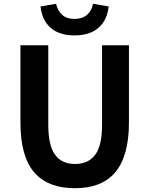

<svg xmlns="http://www.w3.org/2000/svg" viewBox="-20 -980 788 1014"><path d="M88 -333V-741H235V-320Q235 -212 270.5 -163Q306 -114 376 -114Q447 -114 483 -163Q519 -212 519 -320V-741H661V-333Q661 -153 586 -67Q515 14 376 14Q233 14 160.5 -70Q88 -154 88 -333ZM194 -946 276 -960Q285 -922 309 -901Q333 -880 373 -880Q414 -880 439.5 -901.5Q465 -923 471 -960L554 -946Q546 -873 500 -833Q454 -793 373 -793Q293 -793 247.5 -833Q202 -873 194 -946Z"/></svg>

Font: Merged Yaku Han JP
Style: Bold
Weight: 700
Designer: Ryoko NISHIZUKA 西塚涼子 (kana, bopomofo & ideographs); Paul D. Hunt (Latin, Greek & Cyrillic); Sandoll Communications 산돌커뮤니
Foundry: Adobe
Version: Version 2.004